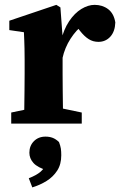

<svg xmlns="http://www.w3.org/2000/svg" viewBox="-20 -519 505 806"><path d="M27.1 0V-46.6L122.7 -66.6H227.7L323.2 -46.6V0ZM80.4 0Q81.4 -23 81.9 -60.5Q82.4 -98 82.9 -138.5Q83.4 -179 83.4 -210V-268.6Q83.4 -296.6 82.9 -314.6Q82.4 -332.7 81.9 -348.2Q81.4 -363.7 80.4 -383.7L19.1 -392.7V-432L216.5 -498.6L233.6 -487.9L242.8 -365V-363V-210Q242.8 -179 243.3 -138.5Q243.8 -98 244.3 -60.5Q244.8 -23 245.8 0ZM242.2 -274.5 206.7 -343.2H234.6Q247.1 -395.2 270 -429.6Q293 -463.9 321.5 -481.3Q350 -498.6 377.3 -498.6Q410.2 -498.6 434.1 -480.5Q458 -462.3 464.1 -424.8Q462.7 -386.3 442.9 -364.8Q423.1 -343.3 393.1 -343.3Q370.4 -343.3 352.3 -354.8Q334.1 -366.2 315.8 -389.5L286.7 -427.7L327.2 -413.3Q300.3 -393.6 276.2 -356.5Q252.1 -319.4 242.2 -274.5ZM237.2 132.8Q237.2 170.9 220.2 197.1Q203.2 223.4 175.7 240.6Q148.1 257.7 115.6 267.7L100.8 229.2Q133.3 216.7 150.4 201.8Q167.5 186.9 179.7 159.9L182.9 198.1Q137.4 184.4 120.4 165.1Q103.3 145.9 103.3 122.1Q103.3 93 122.2 73.8Q141.2 54.5 171.1 54.5Q187.4 54.5 200.8 59.5Q214.2 64.5 227.6 77.2Q233.7 93 235.5 105Q237.2 117 237.2 132.8Z"/></svg>

Font: Source Serif 4 Variable
Style: Regular
Weight: 400
Designer: Frank Grießhammer
Foundry: Adobe
Version: Version 4.005;hotconv 1.1.0;makeotfexe 2.6.0